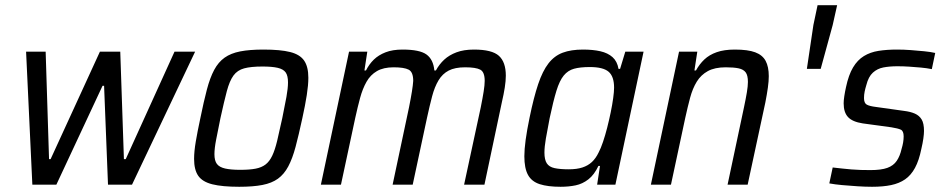

<svg xmlns="http://www.w3.org/2000/svg" viewBox="-20 -708 3618 736"><path d="M104 0 80 -510H155L168 -98H174L363 -510H441L455 -98H462L649 -510H728L486 0H394L379 -379H373L196 0Z M897 8Q832 8 794 -1.5Q756 -11 740 -34Q724 -57 724 -99Q724 -127 730.5 -165.5Q737 -204 748 -255Q761 -319 773 -364.5Q785 -410 801 -440Q817 -470 841 -487Q865 -504 901 -511Q937 -518 990 -518Q1055 -518 1092.5 -508.5Q1130 -499 1146 -475.5Q1162 -452 1162 -410Q1162 -382 1156 -343.5Q1150 -305 1139 -255Q1125 -190 1113 -145Q1101 -100 1085 -70Q1069 -40 1045.5 -23Q1022 -6 986 1Q950 8 897 8ZM901 -57Q937 -57 960 -61.5Q983 -66 998 -77.5Q1013 -89 1023.5 -111Q1034 -133 1042.5 -168.5Q1051 -204 1062 -255Q1072 -303 1078 -336.5Q1084 -370 1084 -392Q1084 -418 1075 -430.5Q1066 -443 1044.5 -448Q1023 -453 986 -453Q942 -453 916 -446Q890 -439 875 -418.5Q860 -398 849.5 -358.5Q839 -319 825 -255Q815 -206 808.5 -172.5Q802 -139 802 -117Q802 -92 811.5 -79.5Q821 -67 843 -62Q865 -57 901 -57Z M1210 0 1318 -510H1388L1377 -438H1383Q1395 -462 1413 -479.5Q1431 -497 1458 -507.5Q1485 -518 1523 -518Q1589 -518 1615 -499Q1641 -480 1645 -438H1651Q1664 -462 1683 -479.5Q1702 -497 1730 -507.5Q1758 -518 1797 -518Q1866 -518 1892.5 -494Q1919 -470 1919 -418Q1919 -398 1915 -372.5Q1911 -347 1904 -317L1837 0H1759L1823 -297Q1830 -332 1834 -357Q1838 -382 1838 -398Q1838 -432 1821 -441Q1804 -450 1763 -450Q1724 -450 1700 -437.5Q1676 -425 1661 -400Q1646 -375 1636.5 -339Q1627 -303 1617 -257L1562 0H1485L1548 -297Q1555 -332 1559 -357Q1563 -382 1564 -398Q1564 -432 1546.5 -441Q1529 -450 1489 -450Q1450 -450 1425 -435.5Q1400 -421 1385 -394.5Q1370 -368 1360.5 -333Q1351 -298 1342 -257L1287 0Z M2129 8Q2080 8 2049 -2Q2018 -12 2004 -37.5Q1990 -63 1990 -109Q1990 -135 1995 -172Q2000 -209 2010 -257Q2026 -335 2043 -385.5Q2060 -436 2082.5 -465Q2105 -494 2137 -506Q2169 -518 2215 -518Q2253 -518 2281.5 -511.5Q2310 -505 2328 -489Q2346 -473 2351 -444H2357L2377 -510H2447L2339 0H2269L2280 -72H2274Q2258 -38 2235.5 -20.5Q2213 -3 2186.5 2.5Q2160 8 2129 8ZM2160 -59Q2191 -59 2212.5 -66Q2234 -73 2249 -87Q2264 -101 2275 -124Q2283 -139 2291.5 -164Q2300 -189 2307.5 -218.5Q2315 -248 2321 -277Q2327 -306 2330.5 -331.5Q2334 -357 2334 -372Q2334 -415 2313 -433Q2292 -451 2241 -451Q2204 -451 2180.5 -444.5Q2157 -438 2141 -418.5Q2125 -399 2113 -360Q2101 -321 2087 -255Q2078 -209 2072.5 -177Q2067 -145 2067 -123Q2067 -96 2076 -82Q2085 -68 2106 -63.5Q2127 -59 2160 -59Z M2475 0 2583 -510H2653L2642 -438H2648Q2661 -462 2680 -480Q2699 -498 2727.5 -508Q2756 -518 2797 -518Q2847 -518 2875 -507.5Q2903 -497 2915 -474.5Q2927 -452 2927 -416Q2927 -397 2923.5 -372Q2920 -347 2914 -316L2846 0H2769L2832 -297Q2839 -330 2843 -354Q2847 -378 2847 -394Q2847 -419 2838.5 -430.5Q2830 -442 2811.5 -446Q2793 -450 2762 -450Q2720 -450 2693.5 -435.5Q2667 -421 2651 -395Q2635 -369 2625.5 -333.5Q2616 -298 2607 -257L2552 0Z M3073 -444 3098 -612 3114 -688H3189L3172 -612L3126 -444Z M3323 8Q3297 8 3266.5 6Q3236 4 3208 1.5Q3180 -1 3159 -5L3172 -66Q3190 -64 3208 -62Q3226 -60 3244 -58.5Q3262 -57 3280 -56.5Q3298 -56 3317 -56Q3358 -56 3381.5 -64.5Q3405 -73 3417.5 -91.5Q3430 -110 3436 -137Q3440 -150 3442 -162Q3444 -174 3444 -185Q3444 -206 3433 -211Q3422 -216 3397 -220L3287 -235Q3248 -241 3231 -259Q3214 -277 3214 -312Q3214 -323 3216.5 -339.5Q3219 -356 3223 -374Q3233 -421 3250 -449.5Q3267 -478 3291.5 -493Q3316 -508 3347.5 -513Q3379 -518 3419 -518Q3444 -518 3471 -516Q3498 -514 3523 -511.5Q3548 -509 3565 -505L3552 -443Q3532 -447 3510 -449Q3488 -451 3465.5 -452.5Q3443 -454 3420 -454Q3390 -454 3366.5 -449.5Q3343 -445 3326 -429.5Q3309 -414 3301 -382Q3297 -369 3294.5 -357Q3292 -345 3292 -332Q3292 -313 3302.5 -307Q3313 -301 3338 -298L3445 -283Q3470 -280 3487 -272.5Q3504 -265 3513 -250Q3522 -235 3522 -206Q3522 -195 3519.5 -177Q3517 -159 3512 -138Q3503 -93 3487.5 -64.5Q3472 -36 3449.5 -20.5Q3427 -5 3396 1.5Q3365 8 3323 8Z"/></svg>

Font: Saira SemiCondensed
Style: Italic
Weight: 400
Width: 4
Italic angle: -12°
Designer: Hector Gatti with collaboration of the Omnibus-Type team
Foundry: Omnibus-Type
Version: Version 1.101